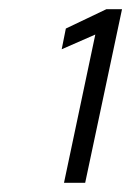

<svg xmlns="http://www.w3.org/2000/svg" viewBox="-20 -817 285 417"><path d="M119 -420 187 -742 114 -710 123 -755 211 -797H245L165 -420Z"/></svg>

Font: Saira SemiCondensed Light
Style: Italic
Weight: 300
Width: 4
Italic angle: -12°
Designer: Hector Gatti with collaboration of the Omnibus-Type team
Foundry: Omnibus-Type
Version: Version 1.101